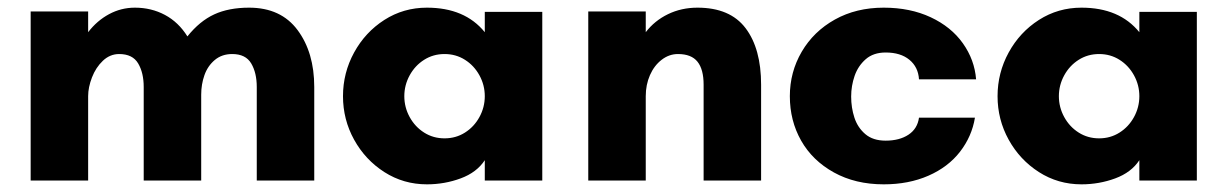

<svg xmlns="http://www.w3.org/2000/svg" viewBox="-20 -471 3203 501"><path d="M60 -441H210V-387Q233 -417 264.5 -434Q296 -451 332 -451Q375 -451 410.5 -432Q446 -413 469 -376Q501 -416 539 -433.5Q577 -451 630 -451Q713 -451 756.5 -392.5Q800 -334 800 -244V0H650V-244Q650 -281 635.5 -305.5Q621 -330 586 -330Q559 -330 540.5 -314.5Q522 -299 513.5 -275Q505 -251 505 -224V0H355V-244Q355 -281 340.5 -305.5Q326 -330 291 -330Q267 -330 248.5 -312.5Q230 -295 220 -269Q210 -243 210 -220V0H60Z M875 -220Q875 -281 904 -334Q933 -387 982.9 -419Q1032.9 -451 1094 -451Q1193 -451 1245 -387V-440H1395V0H1245V-53Q1224 -21 1182 -5.5Q1140 10 1094 10Q1032.9 10 982.9 -22Q933 -54 904 -106.5Q875 -159 875 -220ZM1245 -220Q1245 -249 1231 -274.5Q1217 -300 1193.2 -315Q1169.5 -330 1140 -330Q1110.5 -330 1086.8 -315Q1063 -300 1049 -274.5Q1035 -248.9 1035 -220Q1035 -191 1049 -165.5Q1063 -140 1086.8 -125Q1110.5 -110 1140 -110Q1169.5 -110 1193.2 -125Q1217 -140 1231 -165.5Q1245 -191.1 1245 -220Z M1515 -441H1665V-387Q1688 -417 1723 -434Q1758 -451 1800 -451Q1885 -451 1925.5 -397.5Q1966 -344 1966 -250V0H1816V-250Q1816 -290 1800 -310Q1784 -330 1749 -330Q1726 -330 1706.5 -315Q1687 -300 1676 -275Q1665 -250 1665 -220V0H1515Z M2041 -220Q2041 -283 2072 -336Q2103 -389 2158.5 -420Q2214 -451 2286 -451Q2355 -451 2408.5 -426Q2462 -401 2492.5 -358Q2523 -315 2527 -264H2378Q2376 -296 2353 -315Q2330 -334 2291 -334Q2259 -334 2239 -316.5Q2219 -299 2210 -273Q2201 -247 2201 -219Q2201 -190 2209.5 -164Q2218 -138 2238 -121Q2258 -104 2291 -104Q2327 -104 2350.5 -119.5Q2374 -135 2378 -164H2524Q2516 -115 2485 -75Q2454 -35 2402.5 -12.5Q2351 10 2286 10Q2212 10 2156 -21Q2100 -52 2070.5 -104Q2041 -156 2041 -220Z M2583 -220Q2583 -281 2612 -334Q2641 -387 2690.9 -419Q2740.9 -451 2802 -451Q2901 -451 2953 -387V-440H3103V0H2953V-53Q2932 -21 2890 -5.5Q2848 10 2802 10Q2740.9 10 2690.9 -22Q2641 -54 2612 -106.5Q2583 -159 2583 -220ZM2953 -220Q2953 -249 2939 -274.5Q2925 -300 2901.2 -315Q2877.5 -330 2848 -330Q2818.5 -330 2794.8 -315Q2771 -300 2757 -274.5Q2743 -248.9 2743 -220Q2743 -191 2757 -165.5Q2771 -140 2794.8 -125Q2818.5 -110 2848 -110Q2877.5 -110 2901.2 -125Q2925 -140 2939 -165.5Q2953 -191.1 2953 -220Z"/></svg>

Font: Teachers[wght]
Style: Regular
Weight: 400
Designer: Alfredo Marco Pradil & Chank Diesel
Version: Version 1.000;Glyphs 3.1.2 (3151)